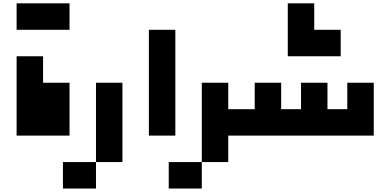

<svg xmlns="http://www.w3.org/2000/svg" viewBox="-20 -801 2306 1134"><path d="M390.6 0H78.1V-468.8H234.4V-312.5H390.6ZM390.6 -781.2V-625H78.1V-781.2Z M703.1 -312.5V156.2H546.9V312.5H351.6V156.2H546.9V-312.5Z M1015.6 -625V0H859.4V-625Z M1328.1 0V156.2H1171.9V312.5H976.6V156.2H1171.9V-312.5H1328.1V-156.2H1406.2V0Z M2187.5 0H1406.2Q1387.7 0 1380.4 -39.1Q1373 -78.1 1380.4 -117.2Q1387.7 -156.2 1406.2 -156.2H1484.4V-312.5H1640.6V-156.2H1757.8V-312.5H1914.1V-156.2H2031.2V-312.5H2187.5ZM1835.9 -625H1992.2V-468.8H1679.7V-781.2H1835.9Z"/></svg>

Font: Sorena-Fanum Normal
Style: Regular
Weight: 400
Designer: Mohammad Darvishi
Version: Version 1.000;March 20, 2024;FontCreator 15.0.0.2958 64-bit